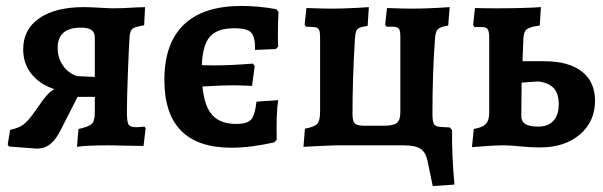

<svg xmlns="http://www.w3.org/2000/svg" viewBox="-20 -489 2029 646"><path d="M470 -58 463 2 344 0Q271 0 239 5L244 -55Q278 -62 288.5 -72Q299 -82 299 -110V-163H241L186 -55Q169 -20 149.5 -4.5Q130 11 104 11L10 4L6 -3L14 -52Q42 -58 57.5 -69Q73 -80 93 -108L125 -153Q146 -181 163 -189Q114 -205 86 -240Q58 -275 58 -323Q58 -390 112 -427.5Q166 -465 262 -465Q281 -465 315 -463Q347 -461 363 -461Q391 -461 438 -464L468 -465L465 -404Q435 -399 426.5 -393Q418 -387 416 -366Q414 -339 410.5 -249Q407 -159 407 -112Q407 -79 412.5 -70Q418 -61 438 -61Q446 -61 466 -63ZM299 -230V-363Q299 -380 288 -388Q277 -396 252 -396Q174 -396 174 -328Q174 -295 191.5 -269Q209 -243 239 -233Z M838 -321Q839 -365 825 -379.5Q811 -394 769 -394Q712 -394 687 -366.5Q662 -339 659 -270Q673 -269 701 -269Q756 -269 831 -275L837 -267L828 -200Q784 -202 763 -202Q731 -202 661 -198Q668 -130 695 -101Q722 -72 775 -72Q812 -72 825 -87Q838 -102 843 -147L916 -152Q909 -109 911 -19L903 -10Q822 8 759 8Q533 8 533 -220Q533 -343 598.5 -406Q664 -469 792 -469Q851 -469 910 -458L917 -449Q915 -412 915 -369Q915 -343 916 -332L908 -324Z M1509 132 1436 137 1419 55Q1413 24 1395.5 12Q1378 0 1338 0H1112Q1096 0 1001 5L1006 -56Q1038 -62 1047.5 -72.5Q1057 -83 1057 -113V-362Q1057 -380 1054 -387.5Q1051 -395 1042 -397Q1033 -399 1010 -399L1005 -406L1011 -462Q1067 -460 1092 -460Q1149 -460 1221 -465L1217 -402Q1197 -399 1189 -395Q1181 -391 1178 -383Q1175 -375 1174 -356Q1166 -222 1166 -104Q1166 -81 1174 -73.5Q1182 -66 1205 -66H1272Q1304 -66 1315.5 -75.5Q1327 -85 1327 -112V-365Q1327 -382 1324 -389Q1321 -396 1312 -398Q1303 -400 1281 -399L1276 -406L1282 -462Q1336 -460 1362 -460Q1421 -460 1493 -465L1488 -403Q1462 -399 1454 -391.5Q1446 -384 1444 -364Q1435 -249 1435 -107Q1435 -80 1440 -71.5Q1445 -63 1462 -62L1494 -60L1501 -51Q1500 32 1509 132Z M1737 4Q1697 0 1676 0Q1639 0 1568 6L1574 -55Q1603 -60 1614.5 -72Q1626 -84 1626 -110V-361Q1626 -383 1621 -390.5Q1616 -398 1600 -398H1576L1572 -405L1578 -462Q1603 -461 1653 -461Q1737 -461 1800 -465L1796 -403Q1764 -399 1753 -391Q1742 -383 1741 -360L1738 -283H1811Q1893 -283 1937.5 -248.5Q1982 -214 1982 -150Q1982 -80 1931 -36.5Q1880 7 1797 7Q1778 7 1763 6Q1748 5 1737 4ZM1860 -139Q1860 -174 1843 -192.5Q1826 -211 1790 -215L1735 -211L1734 -102Q1733 -82 1746.5 -72.5Q1760 -63 1791 -63Q1824 -63 1842 -82.5Q1860 -102 1860 -139Z"/></svg>

Font: Alegreya
Style: Bold
Weight: 700
Designer: Juan Pablo del Peral
Foundry: Huerta Tipografica
Version: Version 2.008; ttfautohint (v1.8)